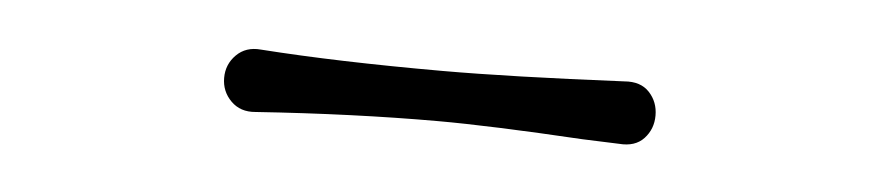

<svg xmlns="http://www.w3.org/2000/svg" viewBox="-23 -839 645 141"><g transform="rotate(5 300.0 -768.0)"><path d="M141 -768Q141 -778 148 -785Q155 -792 166 -791Q223 -787 300 -787Q350 -787 434 -791Q446 -792 452.5 -785Q459 -778 459 -768Q459 -758 452.5 -751Q446 -744 434 -745L407 -746Q339 -750 300 -750Q238 -750 166 -745Q155 -744 148 -751Q141 -758 141 -768Z"/></g></svg>

Font: Hina Mincho
Style: Regular
Weight: 400
Designer: satsuyako
Foundry: satsuyako
Version: Version 1.100